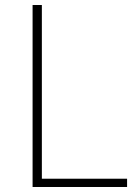

<svg xmlns="http://www.w3.org/2000/svg" viewBox="-20 -746 548 766"><path d="M110 0V-726H147V-33H487V0Z"/></svg>

Font: Noto Sans TC Thin
Style: Regular
Weight: 100
Designer: Ryoko NISHIZUKA 西塚涼子 (kana, bopomofo & ideographs); Paul D. Hunt (Latin, Greek & Cyrillic); Sandoll Communications 산돌커뮤니
Foundry: Adobe
Version: Version 2.004-H2;hotconv 1.0.118;makeotfexe 2.5.65603